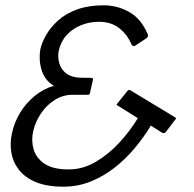

<svg xmlns="http://www.w3.org/2000/svg" viewBox="-20 -696 729 723"><path d="M219 7Q156 7 114.5 -10.5Q73 -28 50.5 -57.5Q28 -87 22.5 -122.5Q17 -158 25 -194Q34 -236 56 -272Q78 -308 111 -335Q144 -362 183 -373Q165 -383 153 -399.5Q141 -416 135.5 -436Q130 -456 129.5 -476Q129 -496 132 -511Q138 -537 154.5 -565.5Q171 -594 199.5 -619.5Q228 -645 270.5 -660.5Q313 -676 370 -676Q421 -676 465.5 -651.5Q510 -627 535 -570Q539 -562 536.5 -558Q534 -554 530 -551L489 -524Q480 -519 475 -529Q460 -565 429.5 -589.5Q399 -614 352 -614Q317 -614 285 -601Q253 -588 231 -564Q209 -540 201 -504Q197 -483 202.5 -461Q208 -439 224 -424Q240 -409 266 -405Q269 -404 280 -403.5Q291 -403 302.5 -403Q314 -403 316 -403Q324 -403 327.5 -402Q331 -401 330 -396L319 -347Q318 -341 315.5 -340Q313 -339 309 -339H252Q217 -339 186 -319.5Q155 -300 134 -268.5Q113 -237 105 -202Q97 -167 106.5 -134Q116 -101 147.5 -79.5Q179 -58 239 -58Q291 -58 339.5 -86Q388 -114 429 -158.5Q470 -203 499 -251L424 -298Q420 -299 419.5 -301.5Q419 -304 424 -309L457 -350Q461 -356 464.5 -357Q468 -358 471 -356L638 -255Q643 -253 642.5 -250Q642 -247 638 -243L606 -201Q602 -196 599 -195Q596 -194 591 -196L548 -223Q522 -180 488 -139Q454 -98 412 -65Q370 -32 321.5 -12.5Q273 7 219 7Z"/></svg>

Font: Glory
Style: Italic
Weight: 400
Italic angle: -12°
Designer: Robert Leuschke
Foundry: Robert Leuschke
Version: Version 1.011